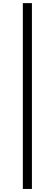

<svg xmlns="http://www.w3.org/2000/svg" viewBox="-20 -982 352 1236"><path d="M185.5 -961.9V234.4H127V-961.9Z"/></svg>

Font: Inter Light
Style: Regular
Weight: 300
Designer: Rasmus Andersson
Foundry: rsms
Version: Version 4.000;git-a52131595